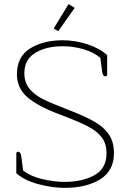

<svg xmlns="http://www.w3.org/2000/svg" viewBox="-20 -900 631 930"><path d="M240 -762 312 -880 342 -862 262 -749ZM59 -61V-156Q59 -165 68 -165Q80 -165 83 -143L92 -74Q128 -46 185 -32.5Q242 -19 293 -19Q379 -19 437.5 -51.5Q496 -84 496 -158Q496 -204 473 -234.5Q450 -265 404.5 -288.5Q359 -312 271 -345Q166 -384 114 -428Q62 -472 62 -540Q62 -626 126 -665.5Q190 -705 284 -705Q344 -705 403.5 -685.5Q463 -666 499 -633V-539Q499 -530 490 -530Q478 -530 475 -552L466 -620Q432 -648 383 -662Q334 -676 283 -676Q204 -676 151 -644Q98 -612 98 -546Q98 -501 122 -471Q146 -441 188 -420Q230 -399 311 -368Q392 -337 438.5 -310Q485 -283 508.5 -247Q532 -211 532 -159Q532 -72 464.5 -31Q397 10 293 10Q234 10 166 -8Q98 -26 59 -61Z"/></svg>

Font: Maitree ExtraLight
Style: Regular
Weight: 250
Designer: CadsonDemak Team
Foundry: CadsonDemak
Version: Version 1.002